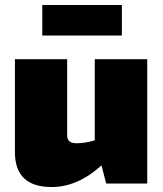

<svg xmlns="http://www.w3.org/2000/svg" viewBox="-20 -738 655 772"><path d="M470 -595H150V-718H470ZM572 -500V0H407L388 -73Q292 14 188 14Q40 14 40 -126V-500H250V-193Q250 -162 287 -162Q323 -162 361 -174V-500Z"/></svg>

Font: Exo 2.0 Black
Style: Regular
Weight: 900
Designer: Natanael Gama
Version: Version 1.001;PS 001.001;hotconv 1.0.70;makeotf.lib2.5.58329